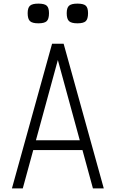

<svg xmlns="http://www.w3.org/2000/svg" viewBox="-20 -1042 640 1062"><path d="M46 0 268 -800H332L554 0H494L300 -710L106 0ZM138 -212 152 -266H448L462 -212ZM408 -913Q375 -913 362 -925Q349 -937 349 -969Q349 -999 362 -1010.5Q375 -1022 408 -1022Q442 -1022 454.5 -1010.5Q467 -999 467 -969Q467 -937 454.5 -925Q442 -913 408 -913ZM192 -913Q159 -913 146 -925Q133 -937 133 -969Q133 -999 146 -1010.5Q159 -1022 192 -1022Q226 -1022 238.5 -1010.5Q251 -999 251 -969Q251 -937 238.5 -925Q226 -913 192 -913Z"/></svg>

Font: Victor Mono Thin ExtraLight
Style: Regular
Weight: 250
Monospace: yes
Version: Version 1.561;gftools[0.9.30]